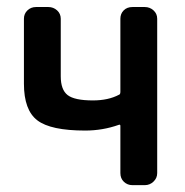

<svg xmlns="http://www.w3.org/2000/svg" viewBox="-20 -540 540 560"><path d="M228.5 -159.2Q127.9 -159.2 88.9 -189Q49.8 -218.8 49.8 -295.9V-485.4Q49.8 -500 60.1 -509.8Q70.3 -519.5 85 -519.5H121.1Q135.7 -519.5 146.5 -509.8Q157.2 -500 157.2 -485.4V-317.4Q157.2 -278.3 177.2 -262.7Q197.3 -247.1 251 -247.1Q295.9 -247.1 327.1 -263.7Q331.1 -264.6 331.1 -272.5V-485.4Q331.1 -500 340.8 -509.8Q350.6 -519.5 366.2 -519.5H402.3Q417 -519.5 427.7 -509.8Q438.5 -500 438.5 -485.4V-35.2Q438.5 -20.5 427.7 -10.3Q417 0 402.3 0H366.2Q351.6 0 341.3 -9.8Q331.1 -19.5 331.1 -35.2V-172.9Q331.1 -177.7 326.2 -175.8Q279.3 -159.2 228.5 -159.2Z"/></svg>

Font: Rounded-L Mgen+ 1m medium
Style: Regular
Weight: 500
Designer: [Source Han Sans]
Ryoko NISHIZUKA  (kana & ideographs); Paul D. Hunt (Latin, Greek & Cyrillic); Wenlong ZHANG  (bopomofo
Version: Version 1.059.20150602